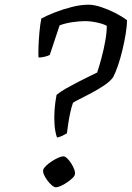

<svg xmlns="http://www.w3.org/2000/svg" viewBox="-20 -798 561 818"><path d="M223 -212Q215 -234 212.5 -265Q210 -296 212.5 -330Q215 -364 221 -394Q238 -408 263 -422Q288 -436 314 -449.5Q340 -463 362 -473.5Q384 -484 394 -489Q403 -516 412.5 -551.5Q422 -587 428.5 -623.5Q435 -660 435 -688Q424 -694 408 -698.5Q392 -703 375 -705.5Q358 -708 343 -708Q318 -708 288 -703.5Q258 -699 234 -690L192 -564Q185 -560 171 -556.5Q157 -553 144 -553Q143 -569 144 -598.5Q145 -628 148 -661Q151 -694 156 -719Q180 -732 214.5 -745.5Q249 -759 287 -768.5Q325 -778 357 -778Q380 -778 410.5 -768Q441 -758 470.5 -743Q500 -728 521 -712Q521 -687 515.5 -653.5Q510 -620 501.5 -584.5Q493 -549 482.5 -518.5Q472 -488 462 -469Q449 -451 423.5 -434Q398 -417 370 -402Q342 -387 319.5 -376Q297 -365 291 -360Q285 -344 279.5 -319Q274 -294 270.5 -269.5Q267 -245 265 -230Q258 -226 247.5 -220.5Q237 -215 223 -212ZM218 0Q211 0 201 -8.5Q191 -17 182 -29Q173 -41 167.5 -53.5Q162 -66 164 -74Q166 -82 176.5 -92Q187 -102 201 -111Q215 -120 228.5 -126Q242 -132 250 -132Q257 -132 266 -123.5Q275 -115 283 -102.5Q291 -90 296 -77Q301 -64 299 -55Q298 -48 288.5 -39Q279 -30 266 -21Q253 -12 239.5 -6Q226 0 218 0Z"/></svg>

Font: Texturina 12pt Light
Style: Italic
Weight: 300
Italic angle: -11°
Designer: Guillermo Torres Carreño
Foundry: Omnibus-Type
Version: Version 1.002